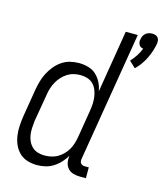

<svg xmlns="http://www.w3.org/2000/svg" viewBox="-114 -846 804 940"><g transform="rotate(15 288.0 -376.0)"><path d="M502 -574 470 -604Q485 -620 497 -638.5Q509 -657 517 -677Q510 -678 504 -681.5Q498 -685 495 -691Q492 -697 491 -704Q490 -711 492 -718Q493 -726 497 -734.5Q501 -743 508 -749Q515 -755 524 -757.5Q533 -760 541 -760Q549 -760 557 -757.5Q565 -755 570 -749Q575 -743 576 -734.5Q577 -726 576 -718Q569 -679 550.5 -641Q532 -603 502 -574ZM162 8Q137 8 113.5 1Q90 -6 73 -22Q56 -38 46 -60Q36 -82 32.5 -106.5Q29 -131 30.5 -156Q32 -181 36 -207L59 -347Q63 -369 69 -390.5Q75 -412 85.5 -432.5Q96 -453 111 -471.5Q126 -490 145.5 -503.5Q165 -517 187.5 -522.5Q210 -528 232 -528Q256 -528 279.5 -521.5Q303 -515 319.5 -499.5Q336 -484 346.5 -463.5Q357 -443 361 -419L413 -735H474L365 -77Q364 -71 365 -65Q366 -59 369.5 -55Q373 -51 378.5 -49Q384 -47 390 -47H410V8H381Q363 8 346.5 3.5Q330 -1 319 -13Q308 -25 304.5 -42Q301 -59 304 -77L305 -79Q294 -60 278.5 -43Q263 -26 244 -14Q225 -2 204 3Q183 8 162 8ZM185 -47Q201 -47 218 -50.5Q235 -54 250 -62.5Q265 -71 278 -84Q291 -97 299.5 -112Q308 -127 313 -143Q318 -159 321 -176L344 -316Q347 -334 348 -352Q349 -370 346.5 -387.5Q344 -405 337.5 -421.5Q331 -438 319 -450Q307 -462 290 -467.5Q273 -473 255 -473Q238 -473 221 -469Q204 -465 189 -455.5Q174 -446 161.5 -432.5Q149 -419 140.5 -403.5Q132 -388 126.5 -371Q121 -354 119 -338L95 -198Q93 -180 92 -162Q91 -144 93.5 -127Q96 -110 103 -95Q110 -80 122 -68.5Q134 -57 150.5 -52Q167 -47 185 -47Z"/></g></svg>

Font: Iosevka Term Curly Light
Style: Italic
Weight: 300
Italic angle: -9°
Designer: Belleve Invis
Foundry: Belleve Invis
Version: Version 32.3.0